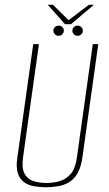

<svg xmlns="http://www.w3.org/2000/svg" viewBox="-20 -777 458 809"><path d="M173 12Q146 12 122 7.5Q98 3 80.5 -10Q63 -23 55 -47.5Q47 -72 53 -112L120 -591H144L77 -113Q71 -68 83.5 -45Q96 -22 121 -14Q146 -6 175 -6Q205 -6 232 -14Q259 -22 278.5 -45Q298 -68 304 -113L371 -591H394L327 -112Q321 -72 307 -47.5Q293 -23 272 -10Q251 3 225.5 7.5Q200 12 173 12ZM227 -626Q218 -626 211.5 -632.5Q205 -639 205 -648Q205 -657 211.5 -663Q218 -669 227 -669Q236 -669 242.5 -663Q249 -657 249 -648Q249 -639 242.5 -632.5Q236 -626 227 -626ZM307 -626Q298 -626 291.5 -632.5Q285 -639 285 -648Q285 -657 291.5 -663Q298 -669 307 -669Q316 -669 322.5 -663Q329 -657 329 -648Q329 -639 322.5 -632.5Q316 -626 307 -626ZM254 -675 181 -757H203L269 -692L355 -757H376L279 -675Z"/></svg>

Font: Alumni Sans SC Thin
Style: Italic
Weight: 100
Italic angle: -8°
Designer: Robert E. Leuschke
Foundry: Robert E. Leuschke
Version: Version 1.016